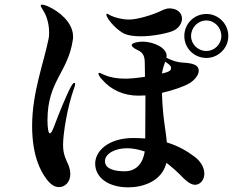

<svg xmlns="http://www.w3.org/2000/svg" viewBox="-20 -790 1040 825"><path d="M299 -434C296 -434 291 -429 284 -416C271 -394 232 -300 214 -251C205 -226 199 -217 194 -217C188 -217 184 -241 184 -273C184 -443 272 -477 293 -619C294 -623 294 -628 294 -632C294 -697 229 -742 194 -759C183 -765 168 -770 160 -770C157 -770 155 -769 155 -766C155 -761 160 -755 165 -746C175 -732 191 -696 191 -652C191 -642 191 -631 188 -620C168 -520 118 -392 118 -249C118 -115 158 -51 176 -26C191 -4 210 14 233 14C260 14 282 -8 282 -42C282 -90 251 -101 251 -168C251 -214 268 -327 299 -413C302 -421 303 -425 303 -429C303 -432 301 -434 299 -434ZM507 -649C525 -638 554 -634 585 -634C640 -634 703 -648 725 -658C747 -668 762 -689 762 -710C762 -736 740 -754 708 -754C699 -754 690 -751 682 -748C637 -725 568 -706 536 -706C503 -706 472 -715 454 -724C450 -726 443 -731 440 -731C438 -731 437 -729 437 -727C437 -714 470 -671 507 -649ZM867 -730C814 -730 772 -688 772 -635C772 -583 814 -541 867 -541C918 -541 961 -583 961 -635C961 -688 918 -730 867 -730ZM867 -571C830 -571 801 -600 801 -635C801 -672 830 -702 867 -702C902 -702 931 -672 931 -635C931 -600 902 -571 867 -571ZM817 -116C785 -140 747 -163 697 -178C692 -235 679 -282 676 -391C723 -402 767 -417 792 -431C815 -444 834 -467 834 -486C834 -514 801 -519 765 -521C742 -522 718 -530 695 -542C696 -545 696 -548 696 -551C696 -582 645 -611 592 -611C577 -611 546 -607 546 -596C546 -590 556 -582 569 -576C584 -569 602 -560 602 -523C602 -504 603 -482 603 -460C571 -455 539 -452 519 -452C485 -452 453 -457 429 -468C420 -471 412 -477 406 -477C405 -477 403 -476 403 -474C403 -469 410 -457 418 -449C457 -403 513 -379 574 -379C584 -379 594 -380 605 -380C605 -308 604 -236 604 -195C588 -196 571 -197 553 -197C447 -197 389 -142 389 -87C389 -26 447 15 531 15C593 15 675 -10 695 -90L706 -82C722 -69 738 -55 753 -40C775 -17 797 4 818 4C838 4 858 -14 858 -44C858 -66 846 -94 817 -116ZM705 -514C712 -509 715 -503 715 -498C715 -493 713 -488 708 -485C702 -481 690 -477 676 -474C679 -495 685 -512 690 -525ZM515 -54C478 -54 431 -62 431 -97C431 -131 476 -153 526 -153C550 -153 575 -148 602 -139C594 -88 566 -54 515 -54Z"/></svg>

Font: Shippori Mincho OTF
Style: Bold
Weight: 800
Designer: FONTDASU
Foundry: FONTDASU / Google Inc. / but / Adobe
Version: Version 3.300;hotconv 1.0.109;makeotfexe 2.5.65596